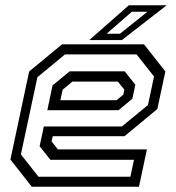

<svg xmlns="http://www.w3.org/2000/svg" viewBox="-20 -708 666 728"><path d="M526 -540 607 -437 576.5 -294.5 452 -191.5H180L175.5 -172L199.5 -141.5H537L507 0H100.5L19.5 -103L90.5 -437L215.5 -540ZM452.8 -437.5 493.2 -386.8 482 -333.8 429.5 -290.2H159.5L179.2 -384.2L244.2 -437.5ZM497.8 -501.8H226.5L121.8 -415.2L59.2 -122.5L126 -38H474.5L488 -102.2H171L130.2 -153.5L146.2 -228.5H442.2L541 -309.8L564 -417.8ZM427 -398.5H254.5L217.5 -368L209 -328H422L447.5 -349L451.5 -368ZM318.5 -556 468.5 -688H612L442 -556ZM384.2 -580H434.8L539 -663.5H480Z"/></svg>

Font: Tourney Thin
Style: Italic
Weight: 100
Italic angle: -12°
Designer: Tyler Finck
Foundry: Etcetera Type Co
Version: Version 1.015